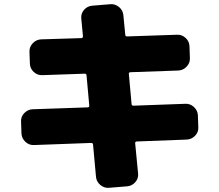

<svg xmlns="http://www.w3.org/2000/svg" viewBox="-20 -816 1040 912"><path d="M861 -323Q884 -324 901.5 -307.5Q919 -291 920 -268L922 -211Q923 -188 906.5 -171Q890 -154 867 -153L630 -144Q622 -144 622 -136L636 9Q638 32 622.5 49.5Q607 67 584 69L498 76Q475 78 456.5 62.5Q438 47 436 24L422 -129Q422 -137 412 -137L141 -127Q118 -126 100.5 -142.5Q83 -159 82 -182L80 -239Q79 -262 95.5 -279Q112 -296 135 -297L397 -306Q404 -306 404 -315L391 -458Q391 -466 382 -466L181 -459Q158 -458 140.5 -474Q123 -490 122 -513L120 -570Q119 -593 135.5 -610.5Q152 -628 175 -629L366 -635Q374 -635 374 -644L366 -729Q364 -752 379.5 -769.5Q395 -787 418 -789L504 -796Q527 -798 545.5 -782.5Q564 -767 566 -744L575 -651Q575 -643 584 -643L821 -651Q844 -652 861.5 -636Q879 -620 880 -597L882 -540Q883 -517 866.5 -499.5Q850 -482 827 -481L600 -473Q592 -473 592 -465L605 -322Q605 -314 614 -314Z"/></svg>

Font: Rounded Mplus 1c Black
Style: Regular
Weight: 900
Version: Version 1.059.20150529